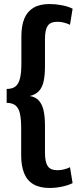

<svg xmlns="http://www.w3.org/2000/svg" viewBox="-20 -826 384 952"><path d="M226 106Q177 106 145.5 87.5Q114 69 99.5 32.5Q85 -4 85 -55V-190Q85 -234 79 -262Q73 -290 57 -303Q41 -316 13 -316V-385Q42 -385 57.5 -398Q73 -411 79.5 -439Q86 -467 86 -511V-645Q86 -698 100.5 -733.5Q115 -769 146 -787.5Q177 -806 226 -806Q256 -806 287 -800Q318 -794 340 -783L327 -703Q313 -710 297 -714Q281 -718 265 -718Q230 -718 216.5 -698Q203 -678 203 -633V-499Q203 -454 196.5 -423.5Q190 -393 173.5 -375Q157 -357 128 -350Q156 -345 172 -328Q188 -311 195.5 -280.5Q203 -250 203 -201V-68Q203 -23 216.5 -2.5Q230 18 265 18Q280 18 297 14Q314 10 327 3L340 82Q318 93 287 99.5Q256 106 226 106Z"/></svg>

Font: Pathway Extreme Condensed SemiBold
Style: Regular
Weight: 600
Width: 3
Version: Version 1.001;gftools[0.9.26]